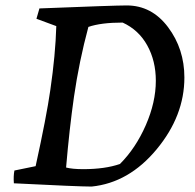

<svg xmlns="http://www.w3.org/2000/svg" viewBox="-20 -674 716 706"><path d="M317 12Q268 12 31 0Q29 -27 33 -47L111 -63Q151 -245 165 -343Q184 -473 187 -578L114 -605Q122 -634 125 -643Q400 -654 446 -654Q538 -654 598 -574Q658 -494 658 -389Q658 -248 556 -125Q454 -2 317 12ZM286 -52Q366 -52 421 -71Q479 -129 516 -213.5Q553 -298 553 -377Q553 -450 521.5 -507Q490 -564 431 -591Q351 -591 305 -575Q271 -449 252 -318Q235 -199 223 -58Q246 -52 286 -52Z"/></svg>

Font: Albura Medium
Style: Italic
Weight: 462
Italic angle: -7°
Designer: Mercedes Jáuregui
Foundry: Omnibus-Type Team
Version: Version 1.000